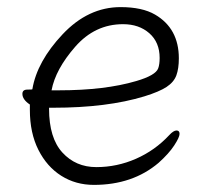

<svg xmlns="http://www.w3.org/2000/svg" viewBox="-20 -504 583 540"><path d="M118 -201V-198Q118 -116 155.5 -75Q193 -34 251 -34Q309 -34 362.5 -57.5Q416 -81 456 -124Q468 -137 476.5 -137Q485 -137 485 -127.5Q485 -118 470 -95Q455 -72 426 -46Q353 16 244 16Q193 16 152.5 -9.5Q112 -35 88 -82.5Q64 -130 64 -195V-210Q43 -224 43 -240Q43 -252 57 -252Q71 -252 71 -253Q84 -331 156 -407.5Q228 -484 319 -484Q380 -484 416 -463Q483 -424 483 -340Q483 -311 476 -292Q469 -273 448.5 -259.5Q428 -246 386 -233Q281 -201 130 -201ZM146 -250Q275 -250 363 -276Q418 -292 425 -312Q429 -323 429 -341Q429 -385 400 -410.5Q371 -436 326 -436Q247 -436 191.5 -372.5Q136 -309 125 -250Z"/></svg>

Font: LXGW WenKai Lite Light
Style: Regular
Weight: 300
Designer: LXGW / Fontworks Inc.
Foundry: LXGW / Fontworks Inc.
Version: Version 1.511; March 25, 2025